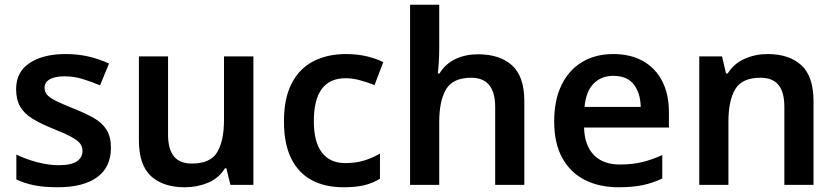

<svg xmlns="http://www.w3.org/2000/svg" viewBox="-20 -780 3529 810"><path d="M448 -156Q448 -75 390 -32.5Q332 10 223 10Q167 10 126 2Q85 -6 49 -23V-128Q87 -109 136 -96Q185 -83 227 -83Q281 -83 304.5 -99.5Q328 -116 328 -143Q328 -160 319 -173Q310 -186 283.5 -201Q257 -216 204 -237Q152 -258 117.5 -279Q83 -300 65.5 -329.5Q48 -359 48 -404Q48 -477 105.5 -514.5Q163 -552 257 -552Q307 -552 351.5 -542Q396 -532 440 -512L402 -420Q364 -436 327.5 -447Q291 -458 253 -458Q212 -458 190 -445.5Q168 -433 168 -410Q168 -393 178.5 -380.5Q189 -368 216 -354.5Q243 -341 293 -321Q341 -302 376 -282Q411 -262 429.5 -232.5Q448 -203 448 -156Z M1049 -542V0H952L935 -70H929Q903 -28 857.5 -9Q812 10 760 10Q668 10 617 -37Q566 -84 566 -188V-542H689V-212Q689 -151 713.5 -120.5Q738 -90 790 -90Q867 -90 896 -137.5Q925 -185 925 -275V-542Z M1429 10Q1352 10 1296 -19.5Q1240 -49 1209 -110.5Q1178 -172 1178 -268Q1178 -367 1211.5 -430Q1245 -493 1304 -522.5Q1363 -552 1439 -552Q1489 -552 1529 -542Q1569 -532 1597 -518L1560 -421Q1530 -433 1498.5 -441.5Q1467 -450 1438 -450Q1304 -450 1304 -269Q1304 -181 1338 -136.5Q1372 -92 1436 -92Q1482 -92 1517 -103Q1552 -114 1583 -132V-26Q1552 -7 1516.5 1.5Q1481 10 1429 10Z M1833 -576Q1833 -545 1831 -515Q1829 -485 1827 -470H1834Q1860 -512 1902.5 -531.5Q1945 -551 1996 -551Q2089 -551 2140.5 -504Q2192 -457 2192 -353V0H2069V-329Q2069 -452 1968 -452Q1891 -452 1862 -403.5Q1833 -355 1833 -265V0H1710V-760H1833Z M2567 -552Q2640 -552 2692.5 -522.5Q2745 -493 2773.5 -438Q2802 -383 2802 -306V-242H2444Q2446 -167 2485 -126.5Q2524 -86 2595 -86Q2647 -86 2688.5 -96Q2730 -106 2774 -126V-27Q2734 -8 2691.5 1Q2649 10 2589 10Q2509 10 2448 -20.5Q2387 -51 2352.5 -113Q2318 -175 2318 -267Q2318 -359 2349.5 -422.5Q2381 -486 2437 -519Q2493 -552 2567 -552ZM2567 -460Q2516 -460 2484 -427Q2452 -394 2446 -329H2683Q2682 -387 2654 -423.5Q2626 -460 2567 -460Z M3218 -552Q3309 -552 3360.5 -505Q3412 -458 3412 -353V0H3289V-329Q3289 -391 3264.5 -421.5Q3240 -452 3188 -452Q3111 -452 3082 -404Q3053 -356 3053 -266V0H2930V-542H3026L3043 -470H3050Q3076 -512 3121.5 -532Q3167 -552 3218 -552Z"/></svg>

Font: Noto Sans New Tai Lue SemiBold
Style: Regular
Weight: 600
Version: Version 2.003